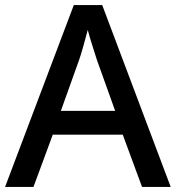

<svg xmlns="http://www.w3.org/2000/svg" viewBox="-20 -737 694 757"><path d="M540 0 464 -206H188L112 0H0L271 -717H383L653 0ZM362 -501Q359 -512 351.5 -534Q344 -556 337 -580Q330 -604 326 -619Q318 -588 308 -553Q298 -518 292 -501L220 -300H434Z"/></svg>

Font: Noto Sans Gurmukhi UI Medium
Style: Regular
Weight: 500
Designer: Jelle Bosma - Monotype Design Team
Foundry: Monotype Imaging Inc.
Version: Version 2.004; ttfautohint (v1.8.4.7-5d5b)